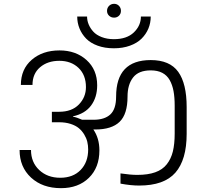

<svg xmlns="http://www.w3.org/2000/svg" viewBox="-20 -1003 1092 1010"><path d="M300.8 -13.2Q203.6 -13.2 143.3 -68.8Q83 -124.5 83 -213.9H143.1Q143.1 -149.4 186.3 -108.6Q229.5 -67.9 296.9 -67.9Q364.3 -67.9 404.1 -108.9Q443.8 -149.9 443.8 -216.8Q443.8 -237.8 439.2 -257.1Q434.6 -276.4 423.1 -295.4Q411.6 -314.5 394.8 -328.6Q377.9 -342.8 351.1 -351.3Q324.2 -359.9 291 -359.9H252.9V-415H291Q357.9 -415 395 -453.4Q432.1 -491.7 432.1 -544.9Q432.1 -608.4 393.1 -645.8Q354 -683.1 292 -683.1Q230.5 -683.1 190.7 -649.2Q150.9 -615.2 150.9 -556.2H89.8Q89.8 -639.2 147 -688.5Q204.1 -737.8 293 -737.8Q378.9 -737.8 435.1 -687.3Q491.2 -636.7 491.2 -554.2Q491.2 -491.2 459.2 -448Q427.2 -404.8 363.8 -391.1V-389.2Q382.8 -386.2 412.1 -373H472.2Q530.3 -373 560.5 -401.1Q590.8 -429.2 590.8 -495.1Q590.8 -687 772.9 -687Q873 -687 917.5 -625.2Q961.9 -563.5 961.9 -439.9V-298.8Q961.9 -162.6 902.6 -94.7Q843.3 -26.9 711.9 -26.9Q668 -26.9 613.8 -37.1V-90.8Q667 -83 702.1 -83Q758.3 -83 796.6 -96.7Q835 -110.4 857.4 -138.9Q879.9 -167.5 889.4 -206.5Q898.9 -245.6 898.9 -300.8V-446.8Q898.9 -491.2 892.8 -523.9Q886.7 -556.6 872.6 -581.8Q858.4 -606.9 833.5 -619.9Q808.6 -632.8 772.9 -632.8Q709 -632.8 679.9 -595.2Q650.9 -557.6 650.9 -495.1Q650.9 -402.3 609.1 -362.1Q567.4 -321.8 481 -321.8H471.2Q502.9 -275.4 502.9 -211.9Q502.9 -121.6 447.5 -67.4Q392.1 -13.2 300.8 -13.2ZM386.2 -916H438Q438 -895 446.3 -874.8Q454.6 -854.5 470.7 -836.7Q486.8 -818.8 515.1 -807.9Q543.5 -796.9 579.1 -796.9Q647 -796.9 684.1 -832.5Q721.2 -868.2 721.2 -916H772.9Q772.9 -882.3 760.5 -852.5Q748 -822.8 724.6 -799.6Q701.2 -776.4 663.6 -762.7Q626 -749 579.1 -749Q531.2 -749 493.7 -762.7Q456.1 -776.4 433.1 -800Q410.2 -823.7 398.2 -853.3Q386.2 -882.8 386.2 -916ZM543 -945.8Q543 -961.4 553.7 -972.2Q564.5 -982.9 580.1 -982.9Q595.7 -982.9 606 -972.2Q616.2 -961.4 616.2 -945.8Q616.2 -930.7 606 -920.4Q595.7 -910.2 580.1 -910.2Q564.5 -910.2 553.7 -920.4Q543 -930.7 543 -945.8Z"/></svg>

Font: PoppinsZ Light
Style: Regular
Weight: 300
Designer: Ninad Kale (Devanagari), Jonny Pinhorn (Latin)
Foundry: Indian Type Foundry
Version: Version 3.002;FEAKit 1.0